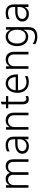

<svg xmlns="http://www.w3.org/2000/svg" viewBox="1847 -2558 926 4661"><g transform="rotate(-90 2310.5 -227.0)"><path d="M83.5 0H146.7V-349.4C146.7 -434.3 203.1 -494.7 278.8 -494.7C353.3 -494.7 396.7 -445 396.7 -371.1V0H461.3V-359C461.3 -437.5 508.2 -494.7 591.3 -494.7C663.4 -494.7 711.3 -451.3 711.3 -365.4V0H774.5V-365.4C774.5 -487.6 711.6 -552.6 610.4 -552.6C530.9 -552.6 473.4 -513.8 448.9 -453.5H444.2C420.1 -515.3 372.2 -552.6 296.9 -552.6C225.5 -552.6 172.2 -518.1 150.6 -461.6H144.9V-545.5H83.5Z M1089.8 10.3C1178.3 10.3 1232.2 -33.7 1257.1 -86.3H1260.7V0H1324.2V-351.2C1324.2 -516.7 1213.1 -552.9 1117.5 -552.9C1062.9 -552.9 1005.7 -543 966.6 -518.1V-454.9C1003.6 -479 1054.7 -496.1 1115.8 -496.1C1245.4 -496.1 1260.7 -420.8 1260.7 -358.3V-321.4H1154.1C999.3 -321.4 908.4 -254.6 908.4 -148.8C908.4 -47.9 989 10.3 1089.8 10.3ZM1099.8 -47.2C1024.9 -47.2 971.9 -89.8 971.9 -152.3C971.9 -214.8 1027 -265.6 1154.1 -265.6H1260.7V-213.1C1260.7 -114.7 1193.5 -47.2 1099.8 -47.2Z M1494 0H1557.2V-340.9C1557.2 -436.1 1619.7 -494.7 1705.6 -494.7C1789.4 -494.7 1843.4 -438.6 1843.4 -349.4V0H1906.6V-353.3C1906.6 -482.6 1831.7 -552.6 1721.6 -552.6C1641.7 -552.6 1586.6 -515.6 1561.1 -459.9H1555.4V-545.5H1494Z M2249.3 -51.5C2182.2 -51.5 2172.2 -105.8 2172.2 -150.9V-490.4H2309.3V-545.5H2172.2V-670.5L2108.7 -649.5V-545.5H2013.5V-490.4H2108.7V-140.3C2108.7 -43 2152.3 8.2 2234.4 8.2C2264.2 8.2 2291.5 1.1 2310 -9.6V-69.2C2295.5 -59.3 2273.4 -51.5 2249.3 -51.5Z M2834.9 -285.2C2834.9 -467.7 2735.4 -552.9 2619 -552.9C2470.5 -552.9 2387.8 -420.1 2387.8 -266.7C2387.8 -106.9 2476.9 9.6 2653.8 9.6C2707 9.6 2758.9 -3.6 2795.1 -23.1V-87.4C2758.9 -63.6 2702.8 -48.3 2650.2 -48.3C2532 -48.3 2453.1 -122.5 2449.9 -253.9H2834.9ZM2450.3 -309.7C2455.6 -411.6 2518.1 -495.4 2617.5 -495.4C2715.2 -495.4 2770.2 -415.1 2770.2 -309.7Z M2970.5 0H3033.7V-340.9C3033.7 -436.1 3096.2 -494.7 3182.2 -494.7C3266 -494.7 3320 -438.6 3320 -349.4V0H3383.2V-353.3C3383.2 -482.6 3308.2 -552.6 3198.2 -552.6C3118.3 -552.6 3063.2 -515.6 3037.6 -459.9H3032V-545.5H2970.5Z M3748.9 215.6C3890.3 215.6 3983.3 150.6 3983.3 0.4V-545.5H3921.5V-441.4H3915.1C3894.5 -490.4 3847.7 -552.9 3747.5 -552.9C3612.2 -552.9 3522 -439.6 3522 -274.5C3522 -105.8 3616.8 -5.7 3746.4 -5.7C3844.5 -5.7 3893.1 -62.5 3914.1 -112.6H3919.7V-5.3C3919.7 111.9 3851.9 159.1 3748.9 159.1C3682.2 159.1 3626.8 139.2 3571.7 103.3V168C3626.8 201 3683.6 215.6 3748.9 215.6ZM3754.3 -63.6C3645.6 -63.6 3585.6 -150.2 3585.6 -275.2C3585.6 -399.5 3645.2 -495.4 3753.9 -495.4C3860.4 -495.4 3920.8 -403.8 3920.8 -274.5C3920.8 -144.2 3859.7 -63.6 3754.3 -63.6Z M4300.4 10.3C4388.8 10.3 4442.8 -33.7 4467.7 -86.3H4471.2V0H4534.8V-351.2C4534.8 -516.7 4423.7 -552.9 4328.1 -552.9C4273.4 -552.9 4216.3 -543 4177.2 -518.1V-454.9C4214.1 -479 4265.3 -496.1 4326.3 -496.1C4456 -496.1 4471.2 -420.8 4471.2 -358.3V-321.4H4364.7C4209.9 -321.4 4119 -254.6 4119 -148.8C4119 -47.9 4199.6 10.3 4300.4 10.3ZM4310.4 -47.2C4235.4 -47.2 4182.5 -89.8 4182.5 -152.3C4182.5 -214.8 4237.6 -265.6 4364.7 -265.6H4471.2V-213.1C4471.2 -114.7 4404.1 -47.2 4310.4 -47.2Z"/></g></svg>

Font: TID UI Light
Style: Regular
Weight: 300
Designer: The TID Project Authors
Foundry: Bakken & Bæck
Version: Version 1.001;hotconv 1.0.109;makeotfexe 2.5.65596